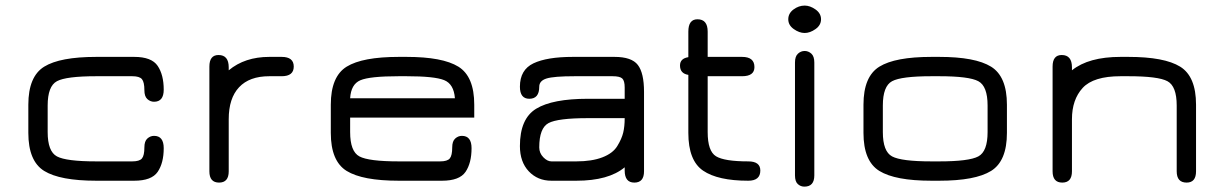

<svg xmlns="http://www.w3.org/2000/svg" viewBox="-20 -657 4451 698"><path d="M467.8 0H330.1Q198.2 0 140.6 -35.6Q83 -71.3 83 -173.8V-276.4Q83 -378.9 140.6 -414.6Q198.2 -450.2 330.1 -450.2H467.8Q531.2 -450.2 553.2 -417.5Q575.2 -384.8 575.2 -331.1Q575.2 -287.1 540 -287.1Q526.4 -287.1 515.6 -296.9Q504.9 -306.6 504.9 -329.1Q504.9 -358.4 496.1 -369.1Q487.3 -379.9 460.9 -379.9H330.1Q220.7 -379.9 187 -361.8Q153.3 -343.8 153.3 -273.4V-176.8Q153.3 -106.4 187 -88.4Q220.7 -70.3 330.1 -70.3H460.9Q487.3 -70.3 496.1 -81.1Q504.9 -91.8 504.9 -121.1Q504.9 -143.6 515.6 -153.3Q526.4 -163.1 540 -163.1Q575.2 -163.1 575.2 -118.2Q575.2 -64.5 553.2 -32.2Q531.2 0 467.8 0Z M959 -379.9Q886.7 -379.9 849.1 -339.8Q811.5 -299.8 811.5 -223.6V-34.2Q811.5 6.8 776.4 6.8Q741.2 6.8 741.2 -34.2V-415Q741.2 -457 774.4 -457Q811.5 -457 811.5 -412.1V-401.4Q870.1 -450.2 959 -450.2H1003.9Q1047.9 -450.2 1047.9 -415Q1047.9 -379.9 1003.9 -379.9Z M1704.1 -276.4V-229.5H1252.9V-176.8Q1252.9 -106.4 1286.6 -88.4Q1320.3 -70.3 1429.7 -70.3H1580.1Q1606.4 -70.3 1615.2 -81.1Q1624 -91.8 1624 -121.1Q1624 -143.6 1634.8 -153.3Q1645.5 -163.1 1659.2 -163.1Q1694.3 -163.1 1694.3 -118.2Q1694.3 -64.5 1672.4 -32.2Q1650.4 0 1586.9 0H1429.7Q1297.9 0 1240.2 -35.6Q1182.6 -71.3 1182.6 -173.8V-276.4Q1182.6 -378.9 1240.2 -414.6Q1297.9 -450.2 1429.7 -450.2H1458Q1588.9 -450.2 1646.5 -414.6Q1704.1 -378.9 1704.1 -276.4ZM1458 -379.9H1429.7Q1324.2 -379.9 1290 -365.2Q1255.9 -350.6 1252.9 -299.8H1633.8Q1629.9 -351.6 1594.7 -365.7Q1559.6 -379.9 1458 -379.9Z M2117.2 -297.9H2251V-338.9Q2251 -363.3 2242.2 -371.6Q2233.4 -379.9 2207 -379.9H2069.3Q1993.2 -379.9 1966.8 -371.6Q1940.4 -363.3 1940.4 -341.8Q1940.4 -297.9 1904.3 -297.9Q1870.1 -297.9 1870.1 -341.8Q1870.1 -403.3 1919.4 -426.8Q1968.8 -450.2 2062.5 -450.2H2213.9Q2276.4 -450.2 2298.8 -420.9Q2321.3 -391.6 2321.3 -323.2V-34.2Q2321.3 6.8 2286.1 6.8Q2251 6.8 2251 -37.1V-48.8Q2192.4 0 2075.2 0H1984.4Q1934.6 0 1902.3 -34.2Q1870.1 -68.4 1870.1 -126Q1870.1 -225.6 1929.2 -261.7Q1988.3 -297.9 2117.2 -297.9ZM2251 -227.5H2117.2Q2007.8 -227.5 1974.1 -209.5Q1940.4 -191.4 1940.4 -121.1Q1940.4 -100.6 1955.1 -85.4Q1969.7 -70.3 1984.4 -70.3H2075.2Q2131.8 -70.3 2169.9 -85Q2208 -99.6 2224.1 -126Q2240.2 -152.3 2245.6 -174.8Q2251 -197.3 2251 -227.5Z M2552.7 -176.8Q2552.7 -107.4 2583 -88.9Q2613.3 -70.3 2700.2 -70.3Q2744.1 -70.3 2744.1 -37.1Q2744.1 0 2700.2 0Q2589.8 0 2536.1 -36.6Q2482.4 -73.2 2482.4 -173.8V-384.8Q2452.1 -389.6 2452.1 -418.9Q2452.1 -444.3 2482.4 -449.2V-542Q2482.4 -586.9 2515.6 -586.9Q2552.7 -586.9 2552.7 -542V-450.2H2677.7Q2722.7 -450.2 2722.7 -413.1Q2722.7 -379.9 2677.7 -379.9H2552.7Z M2870.1 -429.7Q2870.1 -452.1 2880.9 -461.9Q2891.6 -471.7 2905.3 -471.7Q2918.9 -471.7 2929.7 -461.9Q2940.4 -452.1 2940.4 -429.7V-19.5Q2940.4 21.5 2904.3 21.5Q2890.6 21.5 2880.4 12.2Q2870.1 2.9 2870.1 -19.5ZM2905.3 -636.7Q2924.8 -636.7 2944.8 -622.6Q2964.8 -608.4 2964.8 -586.9Q2964.8 -565.4 2944.8 -551.3Q2924.8 -537.1 2905.3 -537.1Q2885.7 -537.1 2865.7 -551.3Q2845.7 -565.4 2845.7 -586.9Q2845.7 -608.4 2864.7 -622.6Q2883.8 -636.7 2905.3 -636.7Z M3394.5 0H3366.2Q3234.4 0 3176.8 -35.6Q3119.1 -71.3 3119.1 -173.8V-276.4Q3119.1 -378.9 3176.8 -414.6Q3234.4 -450.2 3366.2 -450.2H3394.5Q3525.4 -450.2 3583 -414.6Q3640.6 -378.9 3640.6 -276.4V-173.8Q3640.6 -71.3 3583 -35.6Q3525.4 0 3394.5 0ZM3366.2 -70.3H3394.5Q3502.9 -70.3 3536.6 -88.4Q3570.3 -106.4 3570.3 -176.8V-273.4Q3570.3 -343.8 3536.6 -361.8Q3502.9 -379.9 3394.5 -379.9H3366.2Q3256.8 -379.9 3223.1 -361.8Q3189.5 -343.8 3189.5 -273.4V-176.8Q3189.5 -106.4 3223.1 -88.4Q3256.8 -70.3 3366.2 -70.3Z M4053.7 -379.9Q3955.1 -379.9 3916 -337.4Q3877 -294.9 3877 -223.6V-34.2Q3877 6.8 3841.8 6.8Q3806.6 6.8 3806.6 -34.2V-415Q3806.6 -457 3839.8 -457Q3877 -457 3877 -412.1V-401.4Q3937.5 -450.2 4053.7 -450.2H4082Q4212.9 -450.2 4270.5 -414.6Q4328.1 -378.9 4328.1 -276.4V-34.2Q4328.1 6.8 4293.9 6.8Q4257.8 6.8 4257.8 -34.2V-273.4Q4257.8 -343.8 4224.1 -361.8Q4190.4 -379.9 4082 -379.9Z"/></svg>

Font: Jura
Style: DemiBold
Weight: 600
Version: Version 2.4